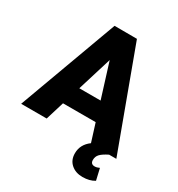

<svg xmlns="http://www.w3.org/2000/svg" viewBox="-193 -746 1000 1076"><g transform="rotate(30 307.0 -208.0)"><path d="M305.7 -439.9 237.3 -217.8H375ZM503.9 91.8Q503.9 118.7 530.3 118.7Q544.4 118.7 560.5 110.8L577.6 184.6Q545.9 204.1 500.7 204.1Q455.6 204.1 426.8 178.7Q397.9 153.3 397.9 109.9Q397.9 52.7 447.8 16.1L411.6 -99.1H200.2L163.6 20.5H-1.5L233.4 -619.6L378.4 -619.1L614.7 21H567.9Q532.7 38.6 518.3 54Q503.9 69.3 503.9 91.8Z"/></g></svg>

Font: Yantramanav Black
Style: Regular
Weight: 900
Version: Version 1.001;PS 1.0;hotconv 1.0.72;makeotf.lib2.5.5900; ttf